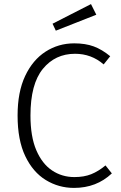

<svg xmlns="http://www.w3.org/2000/svg" viewBox="-20 -908 590 939"><path d="M342 11Q267 11 204 -27.5Q141 -66 103.5 -144.5Q66 -223 66 -343Q66 -458 103 -536.5Q140 -615 203 -655.5Q266 -696 343 -696Q398 -696 438.5 -681Q479 -666 519 -633L487 -593Q427 -645 347 -645Q250 -645 189.5 -571Q129 -497 129 -343Q129 -240 157.5 -173.5Q186 -107 234.5 -74.5Q283 -42 344 -42Q391 -42 426 -56Q461 -70 496 -99L527 -60Q452 11 342 11ZM253 -758 237 -792 425 -888 451 -836Z"/></svg>

Font: Trujillo Light
Style: Regular
Weight: 300
Designer: Fira Sans original fonts by bBox Type GmbH, Carrois Corporate GbR, & Edenspiekermann AG / Changes by Cristiano Sobral
Foundry: Fira Sans original fonts by bBox Type GmbH, Carrois Corporate GbR, & Edenspiekermann AG / Changes by Cristiano Sobral
Version: Version 4.301;July 28, 2020;FontCreator 13.0.0.2655 64-bit